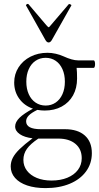

<svg xmlns="http://www.w3.org/2000/svg" viewBox="-20 -697 510 990"><path d="M35.2 161.1Q35.2 138.2 45.9 116.9Q56.6 95.7 81.1 71.8Q105.5 47.9 147.9 16.1Q106.4 11.2 82.3 -5.1Q58.1 -21.5 58.1 -44.9Q58.1 -67.4 80.3 -89.4Q102.5 -111.3 149.9 -136.7Q105.5 -151.9 79.3 -188Q53.2 -224.1 53.2 -271.5Q53.2 -314.9 75.7 -349.9Q98.1 -384.8 137.2 -404.8Q176.3 -424.8 225.1 -424.8Q245.6 -424.8 267.3 -419.9Q289.1 -415 307.1 -406.7Q353 -385.7 382.3 -385.7H463.4Q466.3 -385.7 468.3 -379.9Q470.2 -374 470.2 -366.7Q470.2 -358.9 468.3 -353Q466.3 -347.2 463.4 -347.2H375Q377.4 -328.1 377.4 -292.5Q377.4 -242.7 356.7 -205.3Q335.9 -168 298.1 -147.5Q260.3 -127 210 -127Q193.8 -127 172.4 -130.4Q141.6 -115.2 128.2 -101.3Q114.7 -87.4 114.7 -71.3Q114.7 -30.8 190.9 -30.8H314.9Q380.9 -30.8 417.2 1.5Q453.6 33.7 453.6 92.8Q453.6 146 423.6 187Q393.6 228 339.6 250.5Q285.6 272.9 214.8 272.9Q160.6 272.9 120.1 259.3Q79.6 245.6 57.4 220.2Q35.2 194.8 35.2 161.1ZM245.6 233.9Q292 233.9 327.1 219.5Q362.3 205.1 381.8 179Q401.4 152.8 401.4 118.7Q401.4 71.8 368.9 44.7Q336.4 17.6 280.8 17.6H177.7Q136.7 44.9 118.7 70.6Q100.6 96.2 100.6 127.4Q100.6 158.7 118.9 182.9Q137.2 207 169.9 220.5Q202.6 233.9 245.6 233.9ZM215.3 -152.8Q244.6 -152.8 267.1 -168.2Q289.6 -183.6 302 -211.4Q314.5 -239.3 314.5 -275.9Q314.5 -312.5 302 -340.3Q289.6 -368.2 267.1 -383.5Q244.6 -398.9 215.3 -398.9Q186 -398.9 163.3 -383.5Q140.6 -368.2 128.2 -340.3Q115.7 -312.5 115.7 -275.9Q115.7 -239.3 128.2 -211.4Q140.6 -183.6 163.3 -168.2Q186 -152.8 215.3 -152.8ZM213.9 -491.2 114.3 -668.5Q113.8 -668.9 113.8 -670.4Q113.8 -671.9 117.7 -674.8Q119.6 -676.8 123 -676.8Q126 -676.8 127.9 -674.3L218.3 -567.9Q228.5 -556.2 231 -556.2Q233.4 -556.2 242.7 -567.9L333.5 -674.3Q335 -676.3 337.4 -676.3Q337.9 -676.3 342.3 -674.8Q349.6 -671.9 347.7 -668.5L247.6 -491.2Q240.2 -478 230.5 -478Q226.1 -478 221.7 -481.4Q217.3 -484.9 213.9 -491.2Z"/></svg>

Font: JuniusX Light
Style: Regular
Weight: 300
Designer: Peter S. Baker
Foundry: Briery Creek Software
Version: Version 1.008